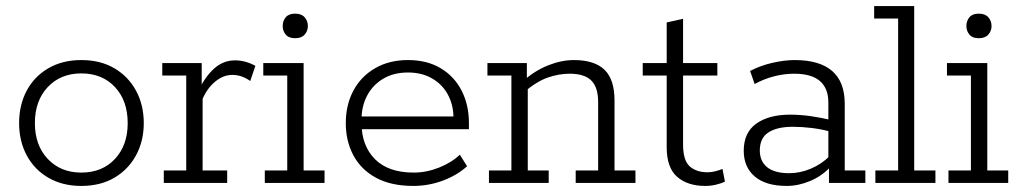

<svg xmlns="http://www.w3.org/2000/svg" viewBox="-20 -603 3371 633"><path d="M248 10Q186 10 139.5 -17Q93 -44 68 -91Q43 -138 43 -197Q43 -257 68 -304Q93 -351 139.5 -378Q186 -405 248 -405Q311 -405 357 -378Q403 -351 428.5 -304Q454 -257 454 -197Q454 -138 428.5 -91Q403 -44 357 -17Q311 10 248 10ZM248 -34Q317 -34 359 -79Q401 -124 401 -197Q401 -271 359 -316Q317 -361 248 -361Q180 -361 137.5 -316Q95 -271 95 -197Q95 -124 137.5 -79Q180 -34 248 -34Z M520 0V-41H594V-354H515V-395H645V-301L635 -305Q656 -350 686 -377Q716 -404 755 -404Q789 -404 822 -386L805 -336Q789 -347 775 -351.5Q761 -356 746 -356Q716 -356 689.5 -334Q663 -312 648 -277V-41H729V0Z M853 0V-41H927V-354H848V-395H981V-41H1050V0ZM953 -477Q932 -477 922 -489Q912 -501 912 -517Q912 -534 922 -546Q932 -558 953 -558Q974 -558 984.5 -546Q995 -534 995 -517Q995 -501 984.5 -489Q974 -477 953 -477Z M1343 10Q1269 10 1219.5 -17Q1170 -44 1145 -91Q1120 -138 1120 -197Q1120 -257 1145 -304Q1170 -351 1216.5 -378Q1263 -405 1325 -405Q1388 -405 1433 -378Q1478 -351 1502 -304Q1526 -257 1526 -197V-177H1154V-219H1475Q1474 -260 1455.5 -293Q1437 -326 1403.5 -345Q1370 -364 1325 -364Q1278 -364 1243.5 -343.5Q1209 -323 1190.5 -288Q1172 -253 1172 -210V-197Q1172 -123 1216 -78.5Q1260 -34 1344 -34Q1386 -34 1427.5 -50.5Q1469 -67 1496 -93L1520 -55Q1487 -25 1440 -7.5Q1393 10 1343 10Z M1592 0V-41H1666V-354H1587V-395H1717V-340L1705 -336Q1743 -370 1787 -387.5Q1831 -405 1872 -405Q1940 -405 1973 -373Q2006 -341 2006 -272V-41H2075V0H1878V-41H1952V-267Q1952 -315 1929.5 -337.5Q1907 -360 1858 -360Q1823 -360 1786.5 -347.5Q1750 -335 1706 -298L1720 -324V-41H1789V0Z M2305 10Q2247 10 2212.5 -20Q2178 -50 2178 -118V-354H2099V-395H2178V-529L2232 -541V-395H2345V-354H2232V-127Q2232 -74 2254 -54.5Q2276 -35 2313 -35Q2326 -35 2339 -38.5Q2352 -42 2362 -46L2370 -4Q2357 2 2340 6Q2323 10 2305 10Z M2574 10Q2505 10 2468.5 -21Q2432 -52 2432 -106Q2432 -166 2473.5 -195.5Q2515 -225 2585 -225Q2619 -225 2653.5 -220Q2688 -215 2726 -206L2711 -197V-265Q2711 -312 2683 -336Q2655 -360 2598 -360Q2566 -360 2532.5 -351.5Q2499 -343 2468 -326L2453 -369Q2487 -387 2527 -396Q2567 -405 2600 -405Q2682 -405 2723.5 -369Q2765 -333 2765 -261V-41H2833V0H2713V-61L2721 -56Q2691 -23 2651.5 -6.5Q2612 10 2574 10ZM2582 -32Q2618 -32 2653.5 -47Q2689 -62 2717 -90L2711 -71V-184L2726 -167Q2690 -177 2656.5 -181Q2623 -185 2594 -185Q2542 -185 2513.5 -166.5Q2485 -148 2485 -107Q2485 -71 2509.5 -51.5Q2534 -32 2582 -32Z M2866 0V-41H2941V-542H2862V-583H2994V-41H3064V0Z M3107 0V-41H3181V-354H3102V-395H3235V-41H3304V0ZM3207 -477Q3186 -477 3176 -489Q3166 -501 3166 -517Q3166 -534 3176 -546Q3186 -558 3207 -558Q3228 -558 3238.5 -546Q3249 -534 3249 -517Q3249 -501 3238.5 -489Q3228 -477 3207 -477Z"/></svg>

Font: Rokkitt Light
Style: Regular
Weight: 300
Version: Version 3.103